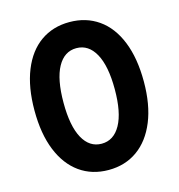

<svg xmlns="http://www.w3.org/2000/svg" viewBox="-115 -880 926 996"><g transform="rotate(-15 347.5 -382.0)"><path d="M54 -382Q54 -507 90 -596.5Q126 -686 192 -732.5Q258 -779 347 -779Q436 -779 502.5 -732.5Q569 -686 605 -596.5Q641 -507 641 -382Q641 -257 604.5 -168Q568 -79 502 -32Q436 15 347 15Q258 15 192 -32Q126 -79 90 -168Q54 -257 54 -382ZM347 -126Q412 -126 448.5 -191.5Q485 -257 485 -382Q485 -507 448.5 -573Q412 -639 347 -639Q282 -639 246 -573.5Q210 -508 210 -382Q210 -257 246 -191.5Q282 -126 347 -126Z"/></g></svg>

Font: Application
Style: Bold
Weight: 700
Designer: Wei Huang
Foundry: Wei Huang
Version: Version 0.012